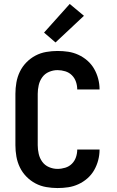

<svg xmlns="http://www.w3.org/2000/svg" viewBox="-20 -940 590 972"><path d="M271 12Q243 12 214 7Q185 2 159.5 -11.5Q134 -25 113.5 -46Q93 -67 80.5 -93Q68 -119 63 -147.5Q58 -176 58 -205V-465Q58 -494 63 -522.5Q68 -551 80.5 -577Q93 -603 113.5 -624Q134 -645 159.5 -658.5Q185 -672 214 -677Q243 -682 271 -682Q299 -682 325.5 -678Q352 -674 377 -662.5Q402 -651 422.5 -633Q443 -615 456.5 -591.5Q470 -568 477 -541.5Q484 -515 484 -488V-487H371Q371 -507 364.5 -526Q358 -545 344 -559Q330 -573 310.5 -579Q291 -585 271 -585Q249 -585 228 -576Q207 -567 194 -549Q181 -531 176 -509Q171 -487 171 -465V-205Q171 -183 176 -161Q181 -139 194 -121Q207 -103 228 -94Q249 -85 271 -85Q291 -85 310.5 -91Q330 -97 344 -111Q358 -125 364.5 -144Q371 -163 371 -183H484V-182Q484 -155 477 -128.5Q470 -102 456.5 -78.5Q443 -55 422.5 -37Q402 -19 377 -7.5Q352 4 325.5 8Q299 12 271 12ZM261 -725 203 -775 333 -920 405 -860Z"/></svg>

Font: Lode
Style: Bold
Weight: 700
Monospace: yes
Designer: Belleve Invis
Foundry: Belleve Invis
Version: Version 29.2.0; ttfautohint (v1.8.3)